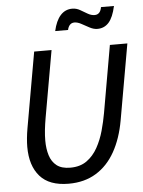

<svg xmlns="http://www.w3.org/2000/svg" viewBox="-61 -957 759 1018"><g transform="rotate(-5 319.0 -447.5)"><path d="M263.5 14Q160.5 14 110.8 -42.5Q61 -99 61 -199.5Q61 -220.5 63.5 -246Q66 -271.5 70.5 -297L141.5 -700H234L171 -343Q165.5 -311.5 162.2 -281.5Q159 -251.5 159 -224.5Q159 -180.5 170 -145.5Q181 -110.5 207 -90.2Q233 -70 279 -70Q331.5 -70 366.8 -95.2Q402 -120.5 424.8 -161.5Q447.5 -202.5 460.8 -250.2Q474 -298 482 -343L544.5 -700H637.5L566.5 -297Q549.5 -201 510.2 -131.2Q471 -61.5 409.2 -23.8Q347.5 14 263.5 14ZM486.5 -790.5Q466.5 -790.5 445.2 -801.8Q424 -813 404.2 -824Q384.5 -835 367 -835Q352.5 -835 343.2 -825.2Q334 -815.5 330.5 -798.5H262Q274 -852.5 299.2 -880.8Q324.5 -909 362 -909Q384 -909 403.2 -898Q422.5 -887 441 -876Q459.5 -865 478.5 -865Q493 -865 502.2 -874.5Q511.5 -884 515 -904H584Q571 -844 547 -817.2Q523 -790.5 486.5 -790.5Z"/></g></svg>

Font: Cabin
Style: Italic
Weight: 400
Width: 4
Italic angle: -10°
Designer: Pablo Impallari
Foundry: Pablo Impallari. http://www.impallari.com Igino Marini. http://www.ikern.com
Version: Version 3.001